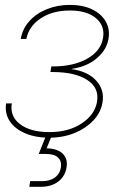

<svg xmlns="http://www.w3.org/2000/svg" viewBox="-20 -543 474 768"><path d="M176.8 7.8Q122.1 7.8 80.8 -9.8Q39.6 -27.3 19 -58.3Q-1.5 -89.4 4.4 -129.4H27.3Q18.6 -78.1 60.1 -46.4Q101.6 -14.6 177.7 -14.6Q254.9 -14.6 307.4 -49.8Q359.9 -85 368.2 -136.7Q377.4 -191.9 328.6 -223.4Q279.8 -254.9 189.9 -254.9H181.6L185.5 -277.3H191.9Q273.9 -277.3 328.9 -308.3Q383.8 -339.4 392.1 -391.1Q400.4 -439 364.3 -470Q328.1 -501 259.3 -501Q190.4 -501 142.8 -469.5Q95.2 -438 85.4 -387.2H63Q69.8 -427.7 97.4 -458.5Q125 -489.3 167.5 -506.3Q210 -523.4 259.8 -523.4Q311.5 -523.4 348.4 -505.6Q385.3 -487.8 402.8 -457.3Q420.4 -426.8 414.1 -388.2Q407.2 -344.7 368.2 -310.8Q329.1 -276.9 268.1 -267.6L266.1 -266.6Q332 -257.3 365.2 -220.2Q398.4 -183.1 390.1 -133.8Q383.8 -93.8 354 -61.8Q324.2 -29.8 278.3 -11Q232.4 7.8 176.8 7.8ZM97.2 204.1 100.6 181.6H148.4Q179.7 181.6 199.5 167.2Q219.2 152.8 223.6 127.4Q227.5 102.5 212.6 87.6Q197.8 72.8 163.1 72.8H134.8L167.5 -8.8H184.6L187 0L166.5 50.3Q210 51.3 231 71.8Q252 92.3 246.1 127.4Q240.2 162.6 212.9 183.3Q185.5 204.1 145 204.1Z"/></svg>

Font: Inter Display Thin
Style: Italic
Weight: 100
Italic angle: -9.39999°
Designer: Rasmus Andersson
Foundry: rsms
Version: Version 4.000;git-a52131595